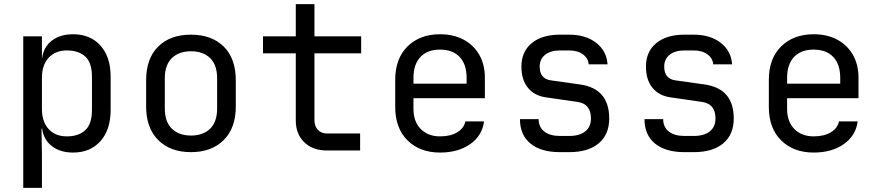

<svg xmlns="http://www.w3.org/2000/svg" viewBox="-20 -725 4240 925"><path d="M92 180V-550H182V-445H183Q190 -499 230 -529.5Q270 -560 332 -560Q415 -560 464 -505.5Q513 -451 513 -356V-195Q513 -100 464 -45Q415 10 332 10Q270 10 230 -21Q190 -52 183 -105H180L182 20V180ZM302 -68Q359 -68 391 -98Q423 -128 423 -195V-355Q423 -423 391 -452.5Q359 -482 302 -482Q247 -482 214.5 -447Q182 -412 182 -350V-200Q182 -138 214.5 -103Q247 -68 302 -68Z M900 8Q801 8 742.5 -50Q684 -108 684 -212V-338Q684 -443 742 -500.5Q800 -558 900 -558Q1000 -558 1058 -500.5Q1116 -443 1116 -338V-212Q1116 -108 1057.5 -50Q999 8 900 8ZM900 -72Q959 -72 992.5 -105Q1026 -138 1026 -202V-348Q1026 -412 992.5 -445Q959 -478 900 -478Q842 -478 808 -445Q774 -412 774 -348V-202Q774 -138 808 -105Q842 -72 900 -72Z M1555 0Q1487 0 1446 -39.5Q1405 -79 1405 -145V-468H1247V-550H1405V-705H1495V-550H1720V-468H1495V-145Q1495 -117 1511.5 -99.5Q1528 -82 1555 -82H1715V0Z M2100 10Q2003 10 1943.5 -48.5Q1884 -107 1884 -210V-340Q1884 -443 1943.5 -501.5Q2003 -560 2100 -560Q2165 -560 2213.5 -534Q2262 -508 2289 -461Q2316 -414 2316 -350V-252H1972V-200Q1972 -139 2007 -103.5Q2042 -68 2100 -68Q2150 -68 2182.5 -87.5Q2215 -107 2222 -140H2312Q2303 -71 2245 -30.5Q2187 10 2100 10ZM1972 -322H2228V-350Q2228 -415 2194.5 -450.5Q2161 -486 2100 -486Q2039 -486 2005.5 -450.5Q1972 -415 1972 -350Z M2678 8Q2586 8 2535.5 -33.5Q2485 -75 2485 -151H2575Q2575 -113 2602 -91.5Q2629 -70 2678 -70H2722Q2772 -70 2799.5 -92Q2827 -114 2827 -154Q2827 -225 2762 -234L2610 -256Q2554 -264 2523 -302.5Q2492 -341 2492 -404Q2492 -476 2541.5 -517Q2591 -558 2678 -558H2722Q2802 -558 2852.5 -518.5Q2903 -479 2907 -415H2816Q2814 -444 2788.5 -463Q2763 -482 2722 -482H2678Q2632 -482 2606 -461Q2580 -440 2580 -404Q2580 -346 2633 -338L2775 -318Q2915 -298 2915 -154Q2915 -77 2864.5 -34.5Q2814 8 2722 8Z M3278 8Q3186 8 3135.5 -33.5Q3085 -75 3085 -151H3175Q3175 -113 3202 -91.5Q3229 -70 3278 -70H3322Q3372 -70 3399.5 -92Q3427 -114 3427 -154Q3427 -225 3362 -234L3210 -256Q3154 -264 3123 -302.5Q3092 -341 3092 -404Q3092 -476 3141.5 -517Q3191 -558 3278 -558H3322Q3402 -558 3452.5 -518.5Q3503 -479 3507 -415H3416Q3414 -444 3388.5 -463Q3363 -482 3322 -482H3278Q3232 -482 3206 -461Q3180 -440 3180 -404Q3180 -346 3233 -338L3375 -318Q3515 -298 3515 -154Q3515 -77 3464.5 -34.5Q3414 8 3322 8Z M3900 10Q3803 10 3743.5 -48.5Q3684 -107 3684 -210V-340Q3684 -443 3743.5 -501.5Q3803 -560 3900 -560Q3965 -560 4013.5 -534Q4062 -508 4089 -461Q4116 -414 4116 -350V-252H3772V-200Q3772 -139 3807 -103.5Q3842 -68 3900 -68Q3950 -68 3982.5 -87.5Q4015 -107 4022 -140H4112Q4103 -71 4045 -30.5Q3987 10 3900 10ZM3772 -322H4028V-350Q4028 -415 3994.5 -450.5Q3961 -486 3900 -486Q3839 -486 3805.5 -450.5Q3772 -415 3772 -350Z"/></svg>

Font: JetBrainsMono NFM
Style: Regular
Weight: 400
Monospace: yes
Designer: Philipp Nurullin, Konstantin Bulenkov
Foundry: JetBrains
Version: Version 2.304; ttfautohint (v1.8.4.7-5d5b);Nerd Fonts 3.3.0